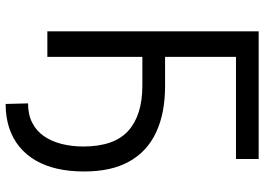

<svg xmlns="http://www.w3.org/2000/svg" viewBox="-145 -623 911 661"><g transform="rotate(90 310.5 -292.5)"><path d="M527.3 -727.5V-649.4H175.8V0H87.9V-727.5ZM174.8 -327.1V-405.3H276.4Q369.6 -405.3 435.5 -374.5Q501.5 -343.8 536.1 -281.7Q570.8 -219.7 570.3 -125Q570.3 -75.7 560.8 -33.9Q551.3 7.8 532.2 40.5Q513.2 73.2 484.9 96.4Q456.5 119.6 419.7 131.6Q382.8 143.6 337.9 143.6L335.9 66.4Q374.5 66.4 402.3 52.2Q430.2 38.1 448.2 12.5Q466.3 -13.2 475.3 -48.3Q484.4 -83.5 484.4 -125Q483.9 -230.5 430.4 -278.6Q377 -326.7 276.4 -327.1Z"/></g></svg>

Font: Inter V
Style: 
Weight: 400
Designer: Rasmus Andersson
Foundry: rsms
Version: Version 4.000;git-a3f224843